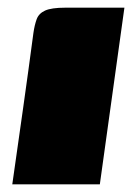

<svg xmlns="http://www.w3.org/2000/svg" viewBox="-20 -480 348 500"><path d="M12 0Q26 -98 40 -197Q54 -296 67 -394Q70 -415 75.5 -430Q81 -445 97.5 -452.5Q114 -460 150 -460H304L240 0Z"/></svg>

Font: Genos Black
Style: Italic
Weight: 900
Italic angle: -8°
Version: Version 1.010